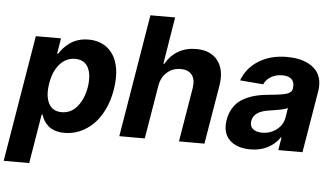

<svg xmlns="http://www.w3.org/2000/svg" viewBox="-78 -828 1974 1134"><g transform="rotate(5 909.0 -261.0)"><path d="M-19.2 204.5 105.8 -545.5H255L240.1 -453.8H246.4Q257.8 -472.3 272.4 -488.3Q286.9 -504.3 307.9 -519.5Q328.8 -534.8 357.2 -543.7Q385.7 -552.6 418.3 -552.6Q463.8 -552.6 500.4 -535.2Q536.9 -517.8 561.8 -482.6Q586.6 -447.4 595 -394.9Q603.3 -342.3 592.3 -272Q581.3 -205.3 555.2 -151.5Q529.1 -97.7 493.4 -62.9Q457.7 -28.1 414.4 -9.6Q371.1 8.9 324.2 8.9Q292.6 8.9 267.6 0.5Q242.5 -7.8 226.6 -22.4Q210.6 -36.9 201 -52.9Q191.4 -68.9 185.7 -87.4H180.4L132.1 204.5ZM208.5 -272.7Q196.7 -198.9 219.6 -155.2Q242.5 -111.5 296.5 -111.5Q351.2 -111.5 388.1 -155.4Q425.1 -199.2 437.9 -272.7Q449.2 -345.5 426.7 -388.8Q404.1 -432.2 349.4 -432.2Q295.1 -432.2 257.6 -389.2Q220.2 -346.2 208.5 -272.7Z M851.9 -315.3 799.4 0H648.4L769.2 -727.3H915.8L870.4 -449.2H876.4Q903.4 -498.2 949.6 -525.4Q995.7 -552.6 1056.8 -552.6Q1142.4 -552.6 1184.8 -497.5Q1227.3 -442.5 1211.3 -347.3L1153.1 0H1002.1L1055.4 -320.3Q1063.6 -370.7 1042.4 -398.8Q1021.3 -426.8 975.5 -426.8Q928.3 -426.8 894.4 -397Q860.4 -367.2 851.9 -315.3Z M1425.8 10.3Q1345.2 10.3 1302 -32Q1258.9 -74.2 1271.7 -152.3Q1277.7 -187.9 1293.5 -215.6Q1309.3 -243.3 1330.8 -261.2Q1352.3 -279.1 1381.4 -291.7Q1410.5 -304.3 1440 -310.7Q1469.5 -317.1 1504.6 -320.3Q1526.3 -322.4 1538.2 -323.7Q1550.1 -324.9 1565.9 -327.1Q1581.7 -329.2 1589.7 -331Q1597.7 -332.7 1608 -335.4Q1618.3 -338.1 1623.4 -341.1Q1628.6 -344.1 1633.9 -348.4Q1639.2 -352.6 1641.7 -357.8Q1644.2 -362.9 1645.2 -369.3V-371.4Q1650.6 -405.2 1633 -423.7Q1615.4 -442.1 1577.1 -442.1Q1538 -442.1 1509.4 -424.9Q1480.8 -407.7 1468 -379.3L1330.3 -390.6Q1358.3 -465.9 1428.1 -509.2Q1497.9 -552.6 1595.2 -552.6Q1632.1 -552.6 1664.4 -546Q1696.7 -539.4 1723.9 -524.9Q1751.1 -510.3 1769.2 -489.2Q1787.3 -468 1794.6 -437Q1801.8 -405.9 1795.8 -367.9L1734.4 0H1590.9L1603.7 -75.6H1599.4Q1572.1 -35.9 1528.1 -12.8Q1484 10.3 1425.8 10.3ZM1486.5 -94.1Q1535.9 -94.1 1572.6 -122.9Q1609.4 -151.6 1616.8 -195L1626.1 -252.8Q1620.4 -249.3 1611.5 -246.3Q1602.6 -243.3 1588.1 -240.4Q1573.5 -237.6 1565.7 -236Q1557.9 -234.4 1538.9 -231.5Q1519.9 -228.7 1517.8 -228.3Q1426.1 -215.9 1416.9 -157.3Q1412.3 -127.1 1431.3 -110.6Q1450.3 -94.1 1486.5 -94.1Z"/></g></svg>

Font: Karasuma Gothic
Style: Bold Italic
Weight: 700
Italic angle: 9.39998°
Designer: Rasmus Andersson / Ryoko Nishizuka
Foundry: Genbu
Version: Version 1.00